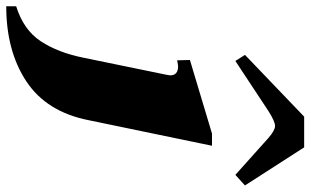

<svg xmlns="http://www.w3.org/2000/svg" viewBox="-266 -602 971 600"><g transform="rotate(90 219.0 -302.5)"><path d="M91 -583 284 -768H380L499 -583L466 -553L351 -656Q327 -677 313 -677Q299 -677 266 -656L110 -553ZM-61 132Q13 109 48.5 55Q84 1 100 -79L153 -337L155 -349Q155 -374 127 -374Q122 -374 108 -371L107 -411L337 -480H375L295 -94Q269 37 174 100Q79 163 -61 163Z"/></g></svg>

Font: Taviraj Black
Style: Italic
Weight: 900
Italic angle: -12°
Designer: Katatrad Team
Foundry: CadsonDemak
Version: Version 1.001